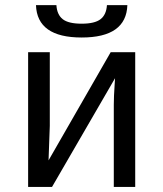

<svg xmlns="http://www.w3.org/2000/svg" viewBox="-20 -733 640 753"><path d="M175.3 -528.3V-239.3L170.4 -104L414.1 -528.3H510.3V0H426.3V-322.3Q426.3 -354 429.7 -402.8L431.2 -426.3L184.1 0H90.3V-528.3ZM300.3 -585.9Q125.5 -585.9 121.1 -712.9H201.2Q203.6 -675.3 226.1 -657.7Q248.5 -640.1 300.3 -640.1Q351.6 -640.1 374.3 -657.7Q397 -675.3 399.4 -712.9H479.5Q475.1 -585.9 300.3 -585.9Z"/></svg>

Font: Courier New
Style: Regular
Weight: 400
Designer: Steve Matteson
Foundry: Ascender Corporation
Version: Version 2.00.3